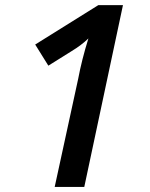

<svg xmlns="http://www.w3.org/2000/svg" viewBox="-20 -734 591 754"><path d="M311 0H194.8L287.1 -424.8Q300.8 -498 327.1 -583Q299.3 -556.2 261.2 -533.2L169.9 -476.1L118.2 -559.1L366.2 -713.9H462.9Z"/></svg>

Font: f51947593470240   
Style: Italic
Weight: 600
Italic angle: -12°
Foundry: Ascender Corporation
Version: Version 1.10